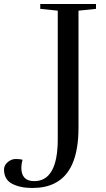

<svg xmlns="http://www.w3.org/2000/svg" viewBox="-168 -688 529 954"><path d="M32 -644 119 -635V3Q119 212 2 212Q-62 212 -62 145Q-62 127 -56 106Q-68 102 -90 102Q-111 102 -129 117Q-148 133 -148 154Q-148 204 -108 225Q-68 246 -7 246Q56 246 101 224Q222 166 222 -53V-635L309 -644V-668H32Z"/></svg>

Font: Rufina
Style: Regular
Weight: 400
Designer: Martin Sommaruga
Foundry: Martin Sommaruga
Version: Version